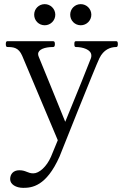

<svg xmlns="http://www.w3.org/2000/svg" viewBox="-20 -679 597 927"><path d="M196 -557C224 -557 247 -580 247 -608C247 -636 224 -659 196 -659C167 -659 145 -636 145 -608C145 -580 167 -557 196 -557ZM370 -557C398 -557 421 -580 421 -608C421 -636 398 -659 370 -659C341 -659 319 -636 319 -608C319 -580 341 -557 370 -557ZM346 -480C340 -480 339 -475 339 -466C339 -458 340 -452 346 -452C379 -452 421 -440 421 -411C421 -407 421 -403 419 -398C411 -376 348 -219 295 -91C268 -157 179 -377 167 -405C165 -410 164 -414 164 -418C164 -440 195 -452 237 -452C243 -452 245 -458 245 -466C245 -475 243 -480 237 -480H15C10 -480 8 -475 8 -466C8 -458 10 -452 15 -452C46 -452 70 -449 87 -410C101 -378 224 -84 259 -2L226 78C205 126 169 158 141 158C113 158 106 143 73 143C45 143 29 161 29 186C29 211 57 228 92 228C134 228 203 221 267 78C267 78 440 -357 460 -398C480 -439 512 -452 542 -452C547 -452 549 -458 549 -466C549 -475 547 -480 542 -480Z"/></svg>

Font: Shippori Mincho OTF
Style: Regular
Weight: 400
Designer: FONTDASU
Foundry: FONTDASU / Google Inc. / but / Adobe
Version: Version 3.300;hotconv 1.0.109;makeotfexe 2.5.65596